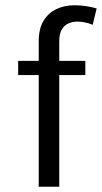

<svg xmlns="http://www.w3.org/2000/svg" viewBox="-20 -709 387 729"><path d="M127 0V-552Q127 -599.5 145.2 -629.8Q163.5 -660 194.2 -674.5Q225 -689 263 -689Q283.5 -689 304.8 -686Q326 -683 347 -677L332 -615Q317 -621 302.2 -624Q287.5 -627 274 -627Q258 -627 242 -621Q226 -615 215.5 -598.5Q205 -582 205 -551V0ZM49 -424V-478H304V-424Z"/></svg>

Font: Karla
Style: Regular
Weight: 400
Designer: Jonathan Pinhorn
Version: Version 2.004;gftools[0.9.33]